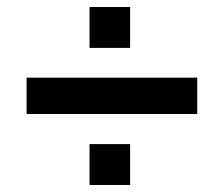

<svg xmlns="http://www.w3.org/2000/svg" viewBox="-20 -561 640 549"><path d="M56 -235V-339H544V-235ZM236 -32V-149H352V-32ZM236 -424V-541H352V-424Z"/></svg>

Font: Nunito Sans 10pt ExtraBold
Style: Regular
Weight: 800
Designer: Vernon Adams
Foundry: Vernon Adams
Version: Version 3.101;gftools[0.9.27]